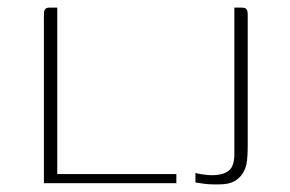

<svg xmlns="http://www.w3.org/2000/svg" viewBox="-20 -480 759 503"><path d="M130 -460V-24H442V0H95V-437Q95 -445 95.5 -449.5Q96 -454 99.5 -457Q103 -460 109 -460ZM629 -150Q629 -129 629 -99.5Q629 -70 626 -52Q624 -39 616 -26Q608 -13 593.5 -5Q579 3 555 3Q548 3 537.5 3Q527 3 515 1.5Q503 0 492 -2V-27Q497 -25 511.5 -23Q526 -21 534 -21Q565 -21 579.5 -33Q594 -45 594 -76V-460H614Q621 -460 624 -457.5Q627 -455 628 -451Q629 -447 629 -441Z"/></svg>

Font: Genos ExtraLight
Style: Regular
Weight: 250
Designer: Robert E. Leuschke
Foundry: Robert E. Leuschke
Version: Version 1.010